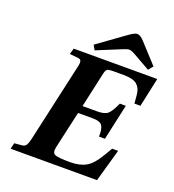

<svg xmlns="http://www.w3.org/2000/svg" viewBox="-159 -1027 1039 1149"><g transform="rotate(20 361.0 -452.5)"><path d="M294 -755 466 -879Q502 -905 518 -905Q537 -905 563 -877L675 -755L651 -725L545 -785Q519 -800 504 -800Q493 -800 462 -787L311 -725ZM40 0 49 -38 94 -42Q114 -43 122.5 -55.5Q131 -68 138 -98L249 -594Q256 -621 253 -634.5Q250 -648 230 -649L179 -654L190 -692H722L682 -507H644L639 -562Q636 -602 611 -624Q586 -646 525 -646H456Q430 -646 421 -640.5Q412 -635 407 -613L357 -387H451Q497 -387 517 -404Q537 -421 562 -477H600L550 -249H512Q514 -298 500 -318.5Q486 -339 440 -339H346L293 -103Q284 -64 305 -55Q326 -46 401 -46Q463 -46 502.5 -68.5Q542 -91 579 -154L611 -208H649L590 0Z"/></g></svg>

Font: Heuristica
Style: Bold Italic
Weight: 700
Italic angle: -13°
Version: Version 1.0.2